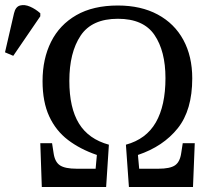

<svg xmlns="http://www.w3.org/2000/svg" viewBox="-123 -747 835 767"><path d="M44 0 38 -175H85L91 -136Q96 -100 116.5 -86.5Q137 -73 183 -73H259L264 -128Q197 -151 148.5 -188Q100 -225 73.5 -282.5Q47 -340 47 -423Q47 -512 81 -580Q115 -648 182 -686.5Q249 -725 348 -725Q440 -725 507 -689Q574 -653 609.5 -587.5Q645 -522 645 -434Q645 -307 587 -234.5Q529 -162 428 -128L433 -73H510Q556 -73 576 -86.5Q596 -100 601 -136L607 -175H655L648 0H392L380 -169Q461 -191 499.5 -258Q538 -325 538 -435Q538 -543 494 -607.5Q450 -672 348 -672Q244 -672 199 -604.5Q154 -537 154 -424Q154 -316 192.5 -253.5Q231 -191 312 -169L301 0ZM-70 -524 -103 -538 -67 -694Q-61 -720 -43 -725Q-25 -730 -3 -720.5Q19 -711 38 -694V-682Z"/></svg>

Font: Noto Serif SemiCondensed
Style: Regular
Weight: 400
Width: 4
Designer: Monotype Design Team
Foundry: Monotype Imaging Inc.
Version: Version 2.013